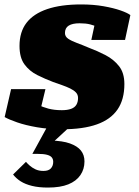

<svg xmlns="http://www.w3.org/2000/svg" viewBox="-20 -572 626 866"><path d="M262 11Q199 11 147 2Q95 -7 57.5 -20Q20 -33 1 -44L30 -170H185L155 -46Q135 -53 125.5 -66.5Q116 -80 116 -94.5Q116 -109 124 -116Q135 -109 153.5 -99Q172 -89 198.5 -82Q225 -75 259 -75Q284 -75 300.5 -81Q317 -87 324.5 -99.5Q332 -112 332 -130Q332 -145 322.5 -155Q313 -165 296.5 -173Q280 -181 260 -188Q240 -195 220 -202Q183 -216 148 -233.5Q113 -251 90.5 -281.5Q68 -312 68 -365Q68 -428 99.5 -469Q131 -510 193 -531Q255 -552 346 -552Q401 -552 446.5 -544Q492 -536 523.5 -525Q555 -514 568 -504L544 -392H392L413 -490Q429 -492 438.5 -480.5Q448 -469 450 -456Q452 -443 443 -437Q434 -443 420 -450Q406 -457 386.5 -462Q367 -467 339 -467Q307 -467 290 -456.5Q273 -446 273 -423Q273 -407 288 -397Q303 -387 327.5 -378Q352 -369 380 -357Q420 -342 456.5 -323Q493 -304 517 -273.5Q541 -243 541 -193Q541 -123 510 -78Q479 -33 417 -11Q355 11 262 11ZM196 274Q155 274 124.5 266.5Q94 259 73.5 246Q53 233 39 215L97 158Q103 165 113.5 174.5Q124 184 139.5 191.5Q155 199 176 199Q199 199 209.5 187.5Q220 176 220 158Q220 146 213.5 138Q207 130 191.5 126Q176 122 149 122H126L201 -15L300 -5L208 80L209 62Q262 63 295.5 75Q329 87 345 107Q361 127 361 156Q361 191 342.5 218Q324 245 288 259.5Q252 274 196 274Z"/></svg>

Font: Roboto Serif 20pt Black
Style: Italic
Weight: 900
Italic angle: -10°
Version: Version 1.008